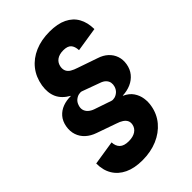

<svg xmlns="http://www.w3.org/2000/svg" viewBox="-258 -838 1084 1084"><g transform="rotate(-45 284.0 -296.5)"><path d="M212.9 146.5Q149.4 146.5 105.2 125.5Q61 104.5 37.8 65.7Q14.6 26.9 15.1 -25.9L160.6 -48.8Q161.6 -18.6 179.2 -1.5Q196.8 15.6 234.4 15.6Q268.6 15.6 289.8 1.5Q311 -12.7 315.4 -38.1Q317.9 -55.2 311.5 -67.1Q305.2 -79.1 291.3 -88.4Q277.3 -97.7 255.9 -104.5L138.2 -146Q104 -157.7 80.6 -179.2Q57.1 -200.7 47.4 -230Q37.6 -259.3 43.5 -293.5Q49.8 -329.1 69.8 -352.1Q89.8 -375 119.1 -386Q148.4 -397 183.1 -396.5L183.6 -397.5Q137.2 -423.8 119.6 -462.6Q102.1 -501.5 110.4 -554.2Q120.1 -611.8 152.8 -653.1Q185.5 -694.3 237.3 -716.6Q289.1 -738.8 355 -738.8Q418.5 -738.8 460.2 -718.5Q502 -698.2 522.9 -660.6Q543.9 -623 544.4 -569.8L398.9 -546.9Q397.5 -578.1 383.1 -593.8Q368.7 -609.4 335.4 -609.4Q303.2 -609.4 283.2 -595Q263.2 -580.6 258.8 -553.2Q256.3 -534.7 262.9 -521Q269.5 -507.3 284.9 -498Q300.3 -488.8 323.7 -481.4L440.9 -440.9Q474.6 -430.2 496.8 -409.7Q519 -389.2 528.6 -361.3Q538.1 -333.5 532.7 -300.8Q526.9 -266.6 507.1 -242.4Q487.3 -218.3 457.8 -205.3Q428.2 -192.4 392.6 -190.9L392.1 -189.5Q426.8 -173.8 443.8 -148.4Q460.9 -123 465.3 -93.8Q469.7 -64.5 464.4 -35.6Q455.1 19 420.7 60.1Q386.2 101.1 332.8 123.8Q279.3 146.5 212.9 146.5ZM325.7 -215.3Q335.4 -211.9 349.6 -215.3Q363.8 -218.8 376.5 -229.7Q389.2 -240.7 395 -259.3Q399.4 -273.4 397.2 -287.6Q395 -301.8 383.5 -314Q372.1 -326.2 349.1 -333.5L247.6 -370.6Q237.8 -374.5 223.4 -371.3Q209 -368.2 196 -357.4Q183.1 -346.7 177.2 -327.6Q171.4 -310.5 175.3 -295.4Q179.2 -280.3 191.9 -268.6Q204.6 -256.8 224.1 -250Z"/></g></svg>

Font: Inter ExtraBold
Style: Italic
Weight: 800
Italic angle: -9.3988°
Designer: Rasmus Andersson
Foundry: rsms
Version: Version 4.001;git-66647c0bb